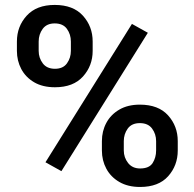

<svg xmlns="http://www.w3.org/2000/svg" viewBox="-20 -741 778 771"><path d="M47.9 -536.6V-574.2Q47.9 -634.8 87.2 -678Q126.5 -721.2 199.7 -721.2Q273.9 -721.2 313 -678Q352.1 -634.8 352.1 -574.2V-536.6Q352.1 -477.1 313.2 -433.8Q274.4 -390.6 200.7 -390.6Q151.4 -390.6 117.2 -410.6Q83 -430.7 65.4 -463.9Q47.9 -497.1 47.9 -536.6ZM135.3 -574.2V-536.6Q135.3 -508.8 151.6 -486.8Q168 -464.8 200.7 -464.8Q233.4 -464.8 249 -486.8Q264.6 -508.8 264.6 -536.6V-574.2Q264.6 -603 248.8 -625Q232.9 -647 199.7 -647Q167.5 -647 151.4 -625Q135.3 -603 135.3 -574.2ZM573.7 -609.4 226.6 -53.7 162.6 -89.4 509.8 -645ZM389.2 -136.7V-174.3Q389.2 -214.4 407 -247.6Q424.8 -280.8 459 -300.8Q493.2 -320.8 541.5 -320.8Q616.2 -320.8 655 -277.6Q693.8 -234.4 693.8 -174.3V-136.7Q693.8 -76.7 655.3 -33.4Q616.7 9.8 542.5 9.8Q493.7 9.8 459.2 -10.3Q424.8 -30.3 407 -63.5Q389.2 -96.7 389.2 -136.7ZM477.1 -174.3V-136.7Q477.1 -108.4 494.4 -86.4Q511.7 -64.5 542.5 -64.5Q579.1 -64.5 593 -86.4Q606.9 -108.4 606.9 -136.7V-174.3Q606.9 -202.6 590.8 -224.6Q574.7 -246.6 541.5 -246.6Q508.8 -246.6 492.9 -224.6Q477.1 -202.6 477.1 -174.3Z"/></svg>

Font: Vazirmatn UI FD SemiBold
Style: Regular
Weight: 600
Designer: Saber Rastikerdar
Foundry: Saber Rastikerdar
Version: Version 33.003